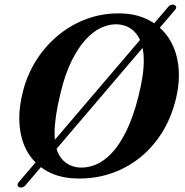

<svg xmlns="http://www.w3.org/2000/svg" viewBox="-20 -772 812 844"><path d="M63.5 50.5Q57.5 47 57.2 40.8Q57 34.5 63 28L720.5 -743Q726 -749.5 733.5 -751.2Q741 -753 747.5 -749.5Q754 -746 754.5 -740.2Q755 -734.5 749 -728L91 43.5Q85 50 77.5 51.8Q70 53.5 63.5 50.5ZM511 -713Q581 -711.5 634.2 -683.5Q687.5 -655.5 720.8 -606Q754 -556.5 763.2 -489.2Q772.5 -422 754.5 -342.5Q733.5 -254 690.8 -186.8Q648 -119.5 589 -74.2Q530 -29 460.2 -7Q390.5 15 315.5 12.5Q245 11 191.5 -17.2Q138 -45.5 105.8 -96Q73.5 -146.5 66.5 -216.8Q59.5 -287 81.5 -372.5Q101 -448 141.8 -510.8Q182.5 -573.5 239.5 -619.8Q296.5 -666 365.8 -690.5Q435 -715 511 -713ZM333 -35.5Q367.5 -34 403.2 -49.2Q439 -64.5 472.8 -100.8Q506.5 -137 536.2 -198Q566 -259 588.5 -348Q601 -398 606.8 -438Q612.5 -478 612 -510Q611.5 -560.5 596.5 -594.2Q581.5 -628 556 -645.5Q530.5 -663 498 -665Q462 -667 425.5 -650.5Q389 -634 355.8 -597.2Q322.5 -560.5 294.2 -503Q266 -445.5 247 -366.5Q233 -309.5 226.5 -265.8Q220 -222 220 -189Q219.5 -111.5 250.8 -74.5Q282 -37.5 333 -35.5Z"/></svg>

Font: Fraunces SemiBold
Style: Italic
Weight: 600
Italic angle: -16°
Version: Version 1.000;[b76b70a41]